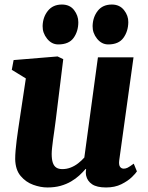

<svg xmlns="http://www.w3.org/2000/svg" viewBox="-20 -817 654 847"><path d="M189 10Q159 10 126.5 -1.8Q94 -13.5 71 -40.8Q48 -68 47 -115Q47 -132.5 48.8 -153.5Q50.5 -174.5 53.5 -197.8Q56.5 -221 60 -245Q63.5 -269 67 -292L94 -471L32 -509L40 -552L234 -568L259 -556L226 -288Q223.5 -266.5 220.2 -244.5Q217 -222.5 214.2 -202.2Q211.5 -182 209.8 -165.5Q208 -149 208 -138Q208 -114 213 -99.2Q218 -84.5 228.2 -77.8Q238.5 -71 255 -71Q274.5 -71 292.2 -78Q310 -85 325 -96.8Q340 -108.5 352 -122L412 -564H569L506 -110Q503.5 -90.5 509.2 -81.8Q515 -73 526 -73Q534.5 -73 543 -77.2Q551.5 -81.5 570 -95L584 -61Q579 -52.5 561.5 -35.5Q544 -18.5 515.2 -4.2Q486.5 10 448 10Q407.5 10 386.5 -4Q365.5 -18 360 -42Q359.5 -45 359 -48.5Q358.5 -52 358.5 -55.8Q358.5 -59.5 359 -63.5Q359.5 -67.5 360 -71L358 -72Q345.5 -57.5 329.8 -43Q314 -28.5 293.5 -16.5Q273 -4.5 247.2 2.8Q221.5 10 189 10ZM237 -621Q208 -621 187.8 -646.2Q167.5 -671.5 168 -702Q169 -741.5 191.2 -769.2Q213.5 -797 253 -797Q288 -797 306.8 -772.5Q325.5 -748 325.5 -719Q325.5 -679 304.8 -650Q284 -621 237 -621ZM457.5 -621Q428.5 -621 408.2 -646.2Q388 -671.5 388.5 -702Q389.5 -741.5 411.2 -769.2Q433 -797 473.5 -797Q507.5 -797 527 -772.5Q546.5 -748 546 -719Q545.5 -679 524.5 -650Q503.5 -621 457.5 -621Z"/></svg>

Font: Merriweather Light 18pt Black
Style: Italic
Weight: 900
Italic angle: -7.8°
Version: Version 2.101